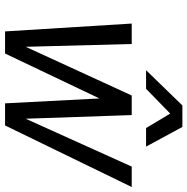

<svg xmlns="http://www.w3.org/2000/svg" viewBox="-11 -729 740 758"><g transform="rotate(90 359.0 -350.0)"><path d="M434.3 -500 448.7 -81.3 637.7 -500H718.3L475.3 0H388L362 -500ZM153.7 -500 164.7 -81.3 357 -500H429.3L191.3 0H104L73 -500ZM399.5 -700H481.2L558.8 -556.7H485.5ZM477.8 -700 330.5 -556.7H257.2L396.2 -700Z"/></g></svg>

Font: Epunda Sans Light
Style: Italic
Weight: 300
Italic angle: -12.0243°
Designer: Simon Atzbach
Foundry: typofactur
Version: Version 2.204